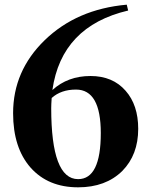

<svg xmlns="http://www.w3.org/2000/svg" viewBox="-20 -784 648 821"><path d="M411 -215Q411 -401 305 -401Q241 -401 201 -365Q199 -337 199 -322Q199 -18 314 -18Q411 -18 411 -215ZM528 -739Q243 -672 204 -399Q270 -459 367 -459Q462 -459 517 -396Q571 -335 571 -233Q571 -122 503 -53Q432 17 314 17Q186 17 111 -67Q36 -152 36 -300Q36 -481 171 -612Q308 -745 522 -764Z"/></svg>

Font: Source Han Serif CN Heavy
Style: Regular
Weight: 900
Designer: Ryoko NISHIZUKA  (kana & ideographs); Frank Grießhammer (Latin, Greek & Cyrillic); Wenlong ZHANG  (bopomofo); Sandoll Co
Foundry: Adobe Systems Incorporated
Version: Version 1.000;PS 1;hotconv 16.6.53;makeotf.lib2.5.65590